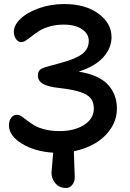

<svg xmlns="http://www.w3.org/2000/svg" viewBox="-20 -722 640 943"><path d="M305.2 201.2Q271.5 201.2 252.2 178.5Q232.9 155.8 232.9 126Q232.9 119.1 241.2 27.8Q150.9 22.5 87.4 -16.6Q23.9 -55.7 23.9 -106.9Q23.9 -128.4 34.7 -143.3Q45.4 -158.2 64 -158.2Q74.7 -158.2 86.9 -149.9Q99.1 -141.6 114 -129.9Q128.9 -118.2 148.2 -106.4Q167.5 -94.7 200 -86.4Q232.4 -78.1 272.9 -78.1Q344.7 -78.1 393.1 -108.6Q441.4 -139.2 440.9 -190.9Q440.4 -220.7 425.3 -239.5Q410.2 -258.3 373 -270.5Q335.9 -282.7 270 -290Q216.8 -295.4 191.4 -310.1Q166 -324.7 166 -351.1Q166 -376 187 -386.2Q201.2 -392.6 282.2 -414.1Q351.6 -432.6 383.8 -457Q416 -481.4 416 -521Q416 -555.7 382.8 -578.4Q349.6 -601.1 293 -601.1Q256.3 -601.1 225.1 -592.3Q193.8 -583.5 173.6 -570.8Q153.3 -558.1 137.5 -545.4Q121.6 -532.7 108.2 -523.9Q94.7 -515.1 85 -515.1Q69.3 -515.1 58.6 -530.3Q47.9 -545.4 47.9 -565.9Q47.9 -598.1 80.6 -629.6Q113.3 -661.1 171.4 -681.6Q229.5 -702.1 294.9 -702.1Q399.9 -702.1 463.9 -654.8Q527.8 -607.4 527.8 -540Q527.8 -487.3 488.5 -442.1Q449.2 -397 366.2 -370.1Q465.3 -354.5 509.8 -306.6Q554.2 -258.8 554.2 -189Q554.2 -135.7 524.7 -91.1Q495.1 -46.4 448 -18.6Q400.9 9.3 342.8 21Q343.3 51.3 345.2 95Q347.2 138.7 347.2 148.9Q347.2 169.9 335.2 185.5Q323.2 201.2 305.2 201.2Z"/></svg>

Font: Shantell Sans Bouncy
Style: Regular
Weight: 500
Designer: Stephen Nixon, Anya Danilova, Shantell Martin
Foundry: Arrow Type
Version: Version 1.006;[9816181b4]